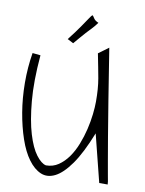

<svg xmlns="http://www.w3.org/2000/svg" viewBox="-87 -846 679 897"><g transform="rotate(10 253.0 -397.5)"><path d="M388.7 -244.1Q349.6 -145.5 311.5 -91.8Q273.4 -38.1 237.3 -20Q201.2 -2 168.9 -15.6Q136.7 -29.3 109.9 -65.9Q83 -102.5 64 -158.2Q44.9 -213.9 33.7 -280.3Q22.5 -346.7 22 -419.4Q21.5 -492.2 33.2 -562.5L71.3 -558.6Q60.5 -433.6 68.8 -341.3Q77.1 -249 95.7 -187.5Q114.3 -126 138.7 -93.8Q163.1 -61.5 185.5 -56.6Q218.8 -56.6 244.6 -74.2Q270.5 -91.8 290.5 -120.1Q310.5 -148.4 324.7 -184.6Q338.9 -220.7 347.7 -257.8Q356.4 -294.9 360.4 -329.6Q364.3 -364.3 364.3 -389.6Q364.3 -422.9 362.3 -448.7Q360.4 -474.6 356 -500Q351.6 -525.4 346.2 -552.2Q340.8 -579.1 334 -614.3L381.8 -649.4Q404.3 -507.8 420.4 -406.7Q436.5 -305.7 448.2 -237.8Q460 -169.9 466.8 -129.4Q473.6 -88.9 478 -65.9Q482.4 -43 483.9 -33.7Q485.4 -24.4 485.4 -18.6H445.3ZM311.5 -754.9Q298.8 -737.3 286.1 -724.1Q273.4 -710.9 261.2 -697.8Q249 -684.6 237.3 -670.4Q225.6 -656.2 211.9 -640.6L183.6 -655.3Q217.8 -699.2 236.3 -726.6Q254.9 -753.9 264.2 -767.6Q273.4 -781.2 276.4 -783.7Q279.3 -786.1 281.7 -782.2Q284.2 -778.3 290 -770Q295.9 -761.7 311.5 -754.9Z"/></g></svg>

Font: Annie Use Your Telescope
Style: Regular
Weight: 400
Designer: Kimberly Geswein
Foundry: Kimberly Geswein
Version: Version 1.002 2001